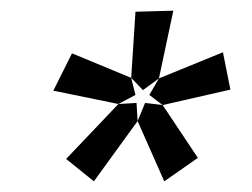

<svg xmlns="http://www.w3.org/2000/svg" viewBox="-20 -755 472 360"><path d="M248 -586 226 -609 234 -733 305 -735 278 -608 398 -657 412 -587 285 -558 351 -459 288 -415 238 -528 252 -562 285 -558 260 -577 278 -608ZM226 -609 234 -577 202 -560 236 -562 238 -528 156 -415 104 -457 202 -560 80 -585 115 -655Z"/></svg>

Font: Bitter
Style: Italic
Weight: 400
Italic angle: -9°
Designer: Sol Matas
Foundry: Sol Matas
Version: Version 1.001